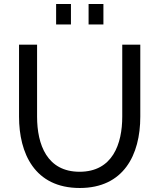

<svg xmlns="http://www.w3.org/2000/svg" viewBox="-20 -933 795 958"><path d="M260 -811H334V-913H260ZM422 -811H496V-913H422ZM378 5C596 5 680 -159 680 -351V-710H590V-351C590 -215 542 -76 377 -76C215 -76 165 -211 165 -351V-710H75V-351C75 -169 152 5 378 5Z"/></svg>

Font: FIGSv2-sans-serif Medium
Style: Regular
Weight: 500
Designer: Matt McInerney, Pablo Impallari, Rodrigo Fuenzalida,Mirko Velimirovic
Foundry: Matt McInerney, Pablo Impallari, Rodrigo Fuenzalida
Version: Version 4.021;hotconv 1.0.109;makeotfexe 2.5.65596